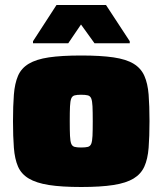

<svg xmlns="http://www.w3.org/2000/svg" viewBox="-20 -740 650 768"><path d="M305 8Q226 8 175.5 0Q125 -8 95 -26Q65 -44 52 -74Q39 -104 35.5 -149Q32 -194 32 -255Q32 -317 35.5 -361.5Q39 -406 52 -436.5Q65 -467 95 -485Q125 -503 175.5 -510.5Q226 -518 305 -518Q383 -518 434 -510.5Q485 -503 514.5 -485Q544 -467 557.5 -436.5Q571 -406 574.5 -361.5Q578 -317 578 -255Q578 -194 574.5 -149Q571 -104 557.5 -74Q544 -44 514.5 -26Q485 -8 434 0Q383 8 305 8ZM304 -150Q322 -150 331.5 -152.5Q341 -155 345 -165Q349 -175 350 -196.5Q351 -218 351 -255Q351 -293 350 -314.5Q349 -336 345 -346Q341 -356 331.5 -358.5Q322 -361 304 -361Q288 -361 278.5 -358.5Q269 -356 265 -346Q261 -336 260 -314.5Q259 -293 259 -255Q259 -218 260 -196.5Q261 -175 265 -165Q269 -155 278.5 -152.5Q288 -150 304 -150ZM112 -567V-575L206 -720H404L499 -575V-567H358L304 -642L253 -567Z"/></svg>

Font: Saira SemiExpanded Black
Style: Regular
Weight: 900
Width: 6
Designer: Hector Gatti with collaboration of the Omnibus-Type team
Foundry: Omnibus-Type
Version: Version 1.101